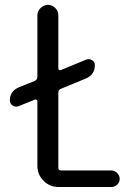

<svg xmlns="http://www.w3.org/2000/svg" viewBox="-20 -750 540 770"><path d="M54.7 -324.2Q42 -319.3 30.8 -326.7Q19.5 -334 19.5 -347.7Q19.5 -383.8 54.7 -399.4L120.1 -425.8Q129.9 -430.7 129.9 -442.4V-688.5Q129.9 -705.1 142.6 -717.8Q155.3 -730.5 172.4 -730.5Q189.5 -730.5 201.7 -717.8Q213.9 -705.1 213.9 -688.5V-475.6Q213.9 -471.7 216.8 -469.7Q219.7 -467.8 223.6 -468.8L325.2 -510.7Q337.9 -515.6 349.1 -508.8Q360.4 -502 360.4 -488.3Q360.4 -451.2 325.2 -435.5L223.6 -393.6Q213.9 -388.7 213.9 -378.9V-77.1Q213.9 -66.4 224.6 -66.4H426.8Q439.5 -66.4 449.7 -56.2Q460 -45.9 460 -32.7Q460 -19.5 450.2 -9.8Q440.4 0 426.8 0H214.8Q179.7 0 154.8 -24.9Q129.9 -49.8 129.9 -85V-343.8Q129.9 -347.7 127 -349.6Q124 -351.6 120.1 -350.6Z"/></svg>

Font: Rounded-X Mgen+ 1mn regular
Style: Regular
Weight: 400
Designer: [Source Han Sans]
Ryoko NISHIZUKA  (kana & ideographs); Paul D. Hunt (Latin, Greek & Cyrillic); Wenlong ZHANG  (bopomofo
Version: Version 1.059.20150602